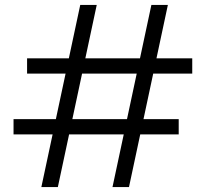

<svg xmlns="http://www.w3.org/2000/svg" viewBox="-20 -760 852 780"><path d="M306 -740H373L215 0H148ZM595 -740H662L504 0H437ZM35 -276H706V-214H35ZM90 -523H761V-461H90Z"/></svg>

Font: Parkinsans Light Light
Style: Regular
Weight: 300
Version: Version 1.000